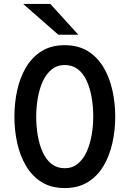

<svg xmlns="http://www.w3.org/2000/svg" viewBox="-20 -941 656 973"><path d="M308 12Q239.5 12 191 -18.2Q142.5 -48.5 112 -100Q81.5 -151.5 67.2 -216.2Q53 -281 53 -350Q53 -419 67.2 -483.8Q81.5 -548.5 112 -600Q142.5 -651.5 191 -681.8Q239.5 -712 308 -712Q376.5 -712 425.2 -681.8Q474 -651.5 504.5 -600Q535 -548.5 549.5 -483.8Q564 -419 564 -350Q564 -281 549.5 -216.2Q535 -151.5 504.5 -100Q474 -48.5 425.2 -18.2Q376.5 12 308 12ZM308 -88.5Q346.5 -88.5 374 -111Q401.5 -133.5 418.8 -171Q436 -208.5 444.2 -255.2Q452.5 -302 452.5 -350Q452.5 -402 444.2 -448.8Q436 -495.5 419 -532.2Q402 -569 374.5 -590.2Q347 -611.5 308 -611.5Q269.5 -611.5 242 -589.2Q214.5 -567 197.2 -529.5Q180 -492 171.8 -445.2Q163.5 -398.5 163.5 -350Q163.5 -298.5 171.8 -251.8Q180 -205 197.2 -168Q214.5 -131 242 -109.8Q269.5 -88.5 308 -88.5ZM275.5 -765 97.5 -921H235L377 -765Z"/></svg>

Font: Overpass Mono SemiBold
Style: Regular
Weight: 600
Monospace: yes
Designer: Delve Withrington, Dave Bailey
Foundry: Delve Fonts LLC
Version: Version 4.000